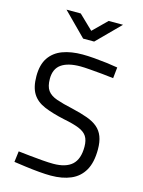

<svg xmlns="http://www.w3.org/2000/svg" viewBox="-136 -1005 815 1092"><g transform="rotate(15 271.0 -458.5)"><path d="M273.2 9Q243.4 9 203.2 5.5Q163 2 123.3 -3.4Q83.6 -8.8 54 -13L62 -77Q91.6 -73.6 129.9 -69.6Q168.2 -65.6 205.8 -62.6Q243.4 -59.6 269.4 -59.6Q343.3 -59.6 380 -92.8Q416.6 -126.1 416.6 -198.4Q416.6 -237.3 401.9 -259.9Q387.1 -282.5 353.4 -295.9Q319.7 -309.3 263 -320.3Q191.7 -335.7 143.7 -355.9Q95.7 -376.1 72.1 -413.8Q48.4 -451.5 48.4 -516.9Q48.4 -584.3 76.1 -625.2Q103.8 -666.1 153.7 -684.8Q203.6 -703.4 270.8 -703.4Q300.8 -703.4 339.3 -700.3Q377.8 -697.2 415.4 -692.5Q453 -687.7 479.8 -682.9L473 -618.2Q443.6 -622.2 405.4 -625.7Q367.2 -629.2 332.3 -632Q297.4 -634.8 276.4 -634.8Q203.5 -634.8 164.8 -607.7Q126.2 -580.6 126.2 -522.1Q126.2 -477.2 143.3 -453.4Q160.5 -429.7 197.6 -416.7Q234.7 -403.7 295.3 -390.5Q347.3 -378.4 384.9 -364.8Q422.5 -351.2 446.6 -330.8Q470.7 -310.4 482.5 -279.6Q494.4 -248.8 494.4 -203.8Q494.4 -127.4 467.6 -80.6Q440.8 -33.8 391.1 -12.4Q341.4 9 273.2 9ZM250 -791.3 116 -926H199.9L283 -846L364.3 -926H448.9L314.9 -791.3Z"/></g></svg>

Font: Titillium Web
Style: Bold
Weight: 700
Designer: Mohamed Gaber, Accademia di Belle Arti di Urbino
Foundry: Kief Type Foundry, Accademia di Belle Arti di Urbino
Version: Version 3.000